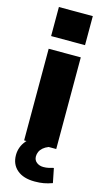

<svg xmlns="http://www.w3.org/2000/svg" viewBox="-141 -784 569 1028"><g transform="rotate(15 144.0 -270.0)"><path d="M55 0V-508H233V0ZM50 -577V-738H238V-577ZM166 198Q103 198 68 168Q33 138 33 87Q33 41 63.5 5Q94 -31 143 -48L191 0Q173 7 161 17.5Q149 28 143.5 40.5Q138 53 138 66Q138 87 153.5 99Q169 111 191 111Q207 111 219.5 108Q232 105 247 101L263 181Q238 190 216 194Q194 198 166 198Z"/></g></svg>

Font: Mulish ExtraLight Black
Style: Regular
Weight: 900
Version: Version 3.603